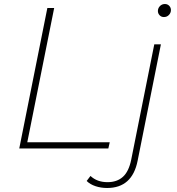

<svg xmlns="http://www.w3.org/2000/svg" viewBox="-20 -740 882 957"><path d="M76 0 216 -700H250L116 -31H527L520 0ZM514 197Q483 197 456 188Q429 179 412 162L431 137Q464 168 516 168Q563 168 592.5 141.5Q622 115 634 56L749 -519H782L666 61Q639 197 514 197ZM797 -655Q784 -655 775.5 -664Q767 -673 767 -685Q767 -699 777 -709.5Q787 -720 802 -720Q815 -720 823.5 -711Q832 -702 832 -690Q832 -676 822 -665.5Q812 -655 797 -655Z"/></svg>

Font: Montserrat ExtraLight
Style: Italic
Weight: 200
Italic angle: -11.3°
Designer: Julieta Ulanovsky
Foundry: Julieta Ulanovsky
Version: Version 9.000; ttfautohint (v1.8.4.7-5d5b)